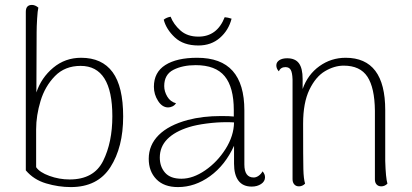

<svg xmlns="http://www.w3.org/2000/svg" viewBox="-20 -749 1675 781"><path d="M85 -56V-701Q85 -729 110 -729Q123 -729 136 -718Q133 -706 131 -673Q129 -640 129 -618L128 -373Q148 -433 196.5 -473.5Q245 -514 310 -514Q395 -514 438 -455.5Q481 -397 481 -275Q481 -150 429 -69Q377 12 268 12Q218 12 167.5 -3Q117 -18 85 -56ZM437 -276Q437 -481 308 -481Q244 -481 203.5 -439.5Q163 -398 145 -338.5Q127 -279 127 -223V-69Q141 -48 181 -33.5Q221 -19 263 -19Q362 -19 399.5 -94.5Q437 -170 437 -276Z M1058 -28Q1058 -11 1042 -0.5Q1026 10 1004 10Q968 10 950 -14Q932 -38 932 -83V-156Q896 -77 834.5 -32.5Q773 12 704 12Q647 12 616 -20Q585 -52 585 -103Q585 -159 625.5 -199.5Q666 -240 744 -261Q804 -277 880 -277Q915 -277 931 -275V-301Q931 -394 894 -439Q857 -484 776 -484Q723 -484 685.5 -465Q648 -446 648 -399Q648 -377 660.5 -356Q673 -335 696 -329Q690 -320 681 -316Q672 -312 664 -312Q640 -312 623 -338.5Q606 -365 606 -396Q606 -455 652.5 -484.5Q699 -514 782 -514Q879 -514 926.5 -460.5Q974 -407 974 -300V-80Q974 -27 1012 -27Q1022 -27 1032 -34Q1042 -41 1048 -52Q1058 -41 1058 -28ZM932 -251Q922 -252 900 -252Q862 -252 820 -246.5Q778 -241 749 -232Q691 -214 660.5 -183Q630 -152 630 -108Q630 -71 651.5 -46.5Q673 -22 718 -22Q765 -22 814.5 -56Q864 -90 897.5 -143Q931 -196 932 -251ZM894 -679Q907 -678 922 -673Q910 -626 874.5 -595Q839 -564 787 -564Q726 -564 691 -597Q656 -630 646 -669Q657 -678 674 -681Q686 -650 714 -625Q742 -600 787 -600Q863 -600 894 -679Z M1556 -2Q1545 9 1531 9Q1519 9 1512 1.5Q1505 -6 1505 -19V-299Q1504 -392 1474.5 -437Q1445 -482 1378 -482Q1340 -482 1302 -459.5Q1264 -437 1238.5 -384Q1213 -331 1213 -246Q1213 -101 1214 -61Q1215 -21 1221 -2Q1210 9 1196 9Q1184 9 1177 1Q1170 -7 1170 -20V-426Q1169 -454 1162.5 -465Q1156 -476 1141 -476Q1122 -476 1114 -459Q1104 -470 1104 -483Q1104 -496 1116 -504Q1128 -512 1148 -512Q1181 -512 1196 -491.5Q1211 -471 1211 -428V-387Q1232 -446 1279.5 -480Q1327 -514 1386 -514Q1547 -514 1547 -301V-94Q1549 -25 1556 -2Z"/></svg>

Font: Arima Madurai ExtraLight
Style: Regular
Weight: 275
Designer: Joana Correia and Natanael Gama
Foundry: NDISCOVER
Version: Version 1.019